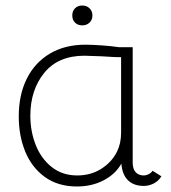

<svg xmlns="http://www.w3.org/2000/svg" viewBox="-20 -667 621 696"><path d="M565 -28Q555 -11 537.5 -2Q520 7 501 7Q465 7 444 -13.5Q423 -34 420 -74Q399 -36 356 -13.5Q313 9 259 9Q190 9 142.5 -25.5Q95 -60 71.5 -117.5Q48 -175 48 -245Q48 -323 77 -381.5Q106 -440 160.5 -472.5Q215 -505 290 -505Q313 -505 348.5 -502.5Q384 -500 411 -496H461V-78Q461 -54 472 -42.5Q483 -31 501 -31Q510 -31 519.5 -36Q529 -41 533 -48ZM419 -460Q403 -459 347 -463L286 -465Q191 -465 140.5 -403Q90 -341 90 -247Q90 -191 109.5 -141.5Q129 -92 167.5 -61.5Q206 -31 260 -31Q309 -31 347 -55Q385 -79 404 -117Q419 -147 419 -186ZM242 -611Q242 -627 252 -637Q262 -647 278 -647Q294 -647 304.5 -637Q315 -627 315 -611Q315 -595 304.5 -585Q294 -575 278 -575Q262 -575 252 -585Q242 -595 242 -611Z"/></svg>

Font: Bellota Light
Style: Regular
Weight: 300
Designer: Kemie Guaida
Foundry: Kemie Guaida
Version: Version 4.001